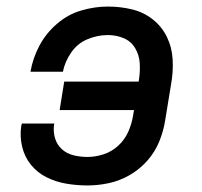

<svg xmlns="http://www.w3.org/2000/svg" viewBox="-20 -558 616 586"><path d="M247 8Q279 8 312 1Q345 -6 375.5 -23.5Q406 -41 429.5 -67.5Q453 -94 466 -126Q479 -158 484 -190L502 -300Q509 -338 507 -375.5Q505 -413 489.5 -445Q474 -477 446 -499Q418 -521 382.5 -529.5Q347 -538 309 -538Q269 -538 228 -526Q187 -514 153.5 -485Q120 -456 100 -418Q80 -380 73 -339H172Q178 -370 197.5 -398Q217 -426 247.5 -438.5Q278 -451 309 -451Q335 -451 357.5 -441.5Q380 -432 392.5 -411Q405 -390 406.5 -365Q408 -340 404 -314L403 -309H176L162 -222H389L386 -204Q382 -180 371.5 -156Q361 -132 341 -113.5Q321 -95 296 -87Q271 -79 247 -79Q225 -79 204.5 -84Q184 -89 169 -102.5Q154 -116 148 -136Q142 -156 145 -178L146 -181H47Q46 -178 45 -175Q40 -142 47.5 -110.5Q55 -79 74.5 -55Q94 -31 122 -17Q150 -3 182 2.5Q214 8 247 8Z"/></svg>

Font: Iosevka Sparkle Medium Oblique
Style: Regular
Weight: 500
Italic angle: -9°
Designer: Belleve Invis
Foundry: Belleve Invis
Version: Version 4.5.0; ttfautohint (v1.8.3)